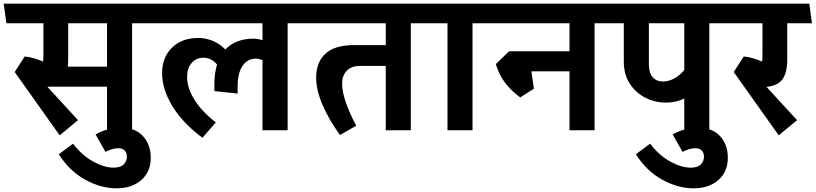

<svg xmlns="http://www.w3.org/2000/svg" viewBox="-48 -711 4452 1048"><path d="M672.9 0H536.1V-237.8H222.2L210.9 -236.8L377.9 -55.2L277.8 27.8L32.2 -317.9L86.9 -402.8Q134.8 -397.9 187 -375Q189 -387.2 189 -418V-584H-13.2L-27.8 -690.9H782.2L796.9 -584H672.9ZM324.2 -584V-387.2Q324.2 -371.1 321.8 -347.2H536.1V-584Z M774.9 149.9Q774.9 226.1 723.4 271.5Q671.9 316.9 587.9 316.9Q502 316.9 416.3 269.5Q330.6 222.2 272.9 130.9L350.6 73.2Q399.4 137.2 460.4 170.7Q521.5 204.1 571.8 204.1Q609.9 204.1 627.2 186.5Q644.5 168.9 644.5 145Q644.5 123 632.6 110.6Q620.6 98.1 597.7 98.1Q565.4 98.1 527.8 118.2L473.6 22.9Q502.4 5.9 539.1 -4.2Q575.7 -14.2 610.8 -14.2Q690.9 -14.2 732.9 32.5Q774.9 79.1 774.9 149.9Z M1522 0H1384.8V-382.8Q1366.7 -390.6 1348.1 -391.1Q1302.2 -391.1 1275.6 -351.1Q1249 -311 1249 -240.2V-200.2L1122.1 -213.9V-250Q1122.1 -311 1136.7 -358.9Q1122.6 -376 1103.8 -386Q1085 -396 1063 -396Q1022.9 -396 998 -366.9Q973.1 -337.9 973.1 -291Q973.1 -231.9 1012.9 -167.5Q1052.7 -103 1129.9 -43L1057.1 41Q950.2 -38.1 893.6 -130.6Q836.9 -223.1 836.9 -312Q836.9 -398.9 891.4 -451.4Q945.8 -503.9 1033.7 -503.9Q1075.7 -503.9 1114.3 -487.5Q1152.8 -471.2 1182.1 -440.9Q1238.3 -500 1335.9 -500Q1360.8 -500 1384.8 -491.2V-584H761.7L745.1 -690.9H1630.9L1646 -584H1522Z M2194.3 -458V0H2057.6V-351.1H1915.5Q1868.7 -351.1 1844 -324Q1819.3 -296.9 1819.3 -255.9Q1819.3 -210.9 1839.8 -151.4Q1860.4 -91.8 1896.5 -24.9L1807.6 25.9Q1747.6 -57.1 1712.6 -138.2Q1677.7 -219.2 1677.7 -287.1Q1677.7 -372.1 1728.8 -418.5Q1779.8 -464.8 1883.8 -464.8H2057.6V-584H1599.6L1582.5 -690.9H2303.7L2318.4 -584H2194.3V-464.8H2195.8Z M2531.2 0H2394.5V-584H2289.6L2273.4 -690.9H2640.6L2655.3 -584H2531.2Z M3197.3 0H3060.5V-321.8H2852.5L2866.2 -227.1L2791.5 -179.2Q2741.7 -216.3 2709.5 -258.1Q2677.2 -299.8 2658.2 -360.8L2730.5 -431.2H3060.5V-584H2626.5L2610.4 -690.9H3306.2L3321.3 -584H3197.3Z M3823.7 0H3687V-172.9Q3640.1 -150.9 3586.9 -150.9Q3527.8 -150.9 3474.9 -177.5Q3421.9 -204.1 3389.4 -254.6Q3356.9 -305.2 3356.9 -374V-584H3288.1L3271 -690.9H3933.1L3947.8 -584H3823.7ZM3687 -329.1V-584H3493.7V-361.8Q3493.7 -313 3514.6 -289.6Q3535.6 -266.1 3570.8 -266.1Q3601.1 -266.1 3632.6 -283Q3664.1 -299.8 3687 -329.1Z M3924.8 149.9Q3924.8 226.1 3873.3 271.5Q3821.8 316.9 3737.8 316.9Q3651.9 316.9 3566.2 269.5Q3480.5 222.2 3422.9 130.9L3500.5 73.2Q3549.3 137.2 3610.4 170.7Q3671.4 204.1 3721.7 204.1Q3759.8 204.1 3777.1 186.5Q3794.4 168.9 3794.4 145Q3794.4 123 3782.5 110.6Q3770.5 98.1 3747.6 98.1Q3715.3 98.1 3677.7 118.2L3623.5 22.9Q3652.3 5.9 3689 -4.2Q3725.6 -14.2 3760.7 -14.2Q3840.8 -14.2 3882.8 32.5Q3924.8 79.1 3924.8 149.9Z M4135.7 -236.8 4302.7 -55.2 4202.6 27.8 3957 -317.9 4011.7 -402.8Q4059.6 -397.9 4111.8 -375Q4113.8 -387.2 4113.8 -418V-584H3911.6L3897 -690.9H4369.6L4383.8 -584H4249V-387.2Q4249 -315.9 4223.9 -279.5Q4198.7 -243.2 4135.7 -236.8Z"/></svg>

Font: Kadwa
Style: Regular
Weight: 400
Designer: Sol Matas
Foundry: Sol Matas
Version: Version 1.000;PS 001.000;hotconv 1.0.70;makeotf.lib2.5.58329